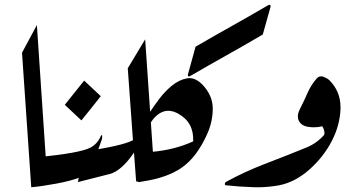

<svg xmlns="http://www.w3.org/2000/svg" viewBox="-20 -793 1464 813"><path d="M73.2 -569.8 136.2 -687 174.3 -118.2 112.3 0Z M406.7 -385.7Q386.2 -359.4 365.7 -334Q345.2 -308.6 324.7 -283.2L254.4 -349.1Q274.4 -375 295.2 -400.4Q315.9 -425.8 336.4 -451.7Z M318.8 -24.4H317.9Q313.5 -24.4 313.5 -29.8Q313.5 -33.7 316.4 -41.5Q282.2 -27.3 219 -15.6Q155.8 -3.9 112.3 0L133.3 -127Q320.8 -144.5 364.7 -168.9Q394 -185.5 407.2 -217.8Q409.7 -221.2 411.1 -221.2Q412.6 -221.2 412.6 -215.8Q412.6 -206.5 411.6 -204.1Q400.4 -168.9 378.4 -116.7Q356.4 -64.5 318.8 -24.4Z M521 -503.9 594.7 -626.5 628.9 -127.9 556.6 -22 547.4 -147Q494.6 -69.3 444.3 -56.2Q394 -43 310.1 -22L332 -151.4Q494.6 -174.3 543 -199.2Z M786.6 -471.7Q773.4 -464.4 775.9 -478.5L808.1 -595.2Q888.7 -642.1 961.2 -682.6Q1033.7 -723.1 1114.7 -770.5Q1127.4 -777.3 1125.5 -763.7L1092.8 -647Q1012.2 -599.6 939.7 -559.1Q867.2 -518.6 786.6 -471.7ZM585.4 -24.9Q581.5 -23.9 577.4 -23.4Q573.2 -22.9 568.8 -22Q561 -21.5 560.5 -28.3L622.1 -149.9Q719.2 -158.2 797.9 -194.3Q801.8 -274.9 734.1 -312Q666.5 -349.1 615.2 -270L612.8 -315.4Q627.4 -337.9 652.3 -371.6Q677.2 -405.3 707.8 -430.2Q738.3 -455.1 771.5 -461.2Q804.7 -467.3 836.4 -435.5Q880.9 -389.2 880.9 -333.3Q880.9 -277.3 856.9 -224.6Q813.5 -128.4 751.5 -84.5Q689.5 -40.5 585.4 -24.9Z M1161.6 -8.3Q1116.2 0 1069.3 0Q1059.6 0 1049.3 -0.5Q992.2 -2.4 937.5 -8.3Q932.1 -8.3 932.1 -14.2Q932.1 -19.5 936.5 -22.5Q1014.2 -65.4 1101.6 -98.9Q1189 -132.3 1275.4 -167.5Q1319.8 -185.1 1351.6 -220.7Q1354 -224.1 1354 -229.5Q1354 -233.4 1353 -238.3Q1350.1 -250.5 1344.7 -258.3Q1327.1 -253.9 1307.6 -253.9Q1300.3 -253.9 1293 -254.9Q1265.1 -256.8 1252.4 -271.5Q1241.2 -283.7 1241.2 -299.8Q1241.2 -314.5 1250.5 -332.5Q1267.1 -364.7 1282.2 -399.4Q1297.4 -434.1 1321.3 -460.9Q1329.1 -469.7 1339.4 -469.7Q1344.2 -469.7 1349.6 -467.8Q1366.7 -461.4 1375.5 -452.6Q1421.9 -405.3 1421.9 -338.9V-332.5Q1419.4 -261.7 1384 -194.1Q1348.6 -126.5 1288.8 -74Q1229 -21.5 1161.6 -8.3Z"/></svg>

Font: Aref Ruqaa
Style: Regular
Weight: 400
Designer: Abdoulla Aref
Version: Version 0.7